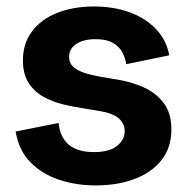

<svg xmlns="http://www.w3.org/2000/svg" viewBox="-20 -560 584 593"><path d="M275.4 12.7Q215.8 12.7 163.1 -4.6Q110.4 -22 74.2 -58.6Q38.1 -95.2 28.3 -153.8L161.1 -180.2Q165.5 -135.7 192.6 -113Q219.7 -90.3 270 -90.3Q318.4 -90.3 341.8 -109.6Q365.2 -128.9 365.2 -154.8Q365.2 -177.7 346.9 -194.3Q328.6 -210.9 283.7 -217.8L235.8 -225.6Q207.5 -230 175.5 -237.5Q143.6 -245.1 115.2 -260.5Q86.9 -275.9 68.8 -303.2Q50.8 -330.6 50.8 -373.5Q50.8 -425.8 78.9 -463.1Q106.9 -500.5 156.7 -520.3Q206.5 -540 270.5 -540Q329.6 -540 378.4 -522.7Q427.2 -505.4 460.2 -471.9Q493.2 -438.5 502.9 -389.2L370.1 -361.8Q366.7 -381.8 357.2 -399.4Q347.7 -417 328.1 -428Q308.6 -439 275.4 -439Q237.8 -439 215.6 -424.3Q193.4 -409.7 193.4 -384.3Q193.4 -365.7 205.8 -354Q218.3 -342.3 240 -335.2Q261.7 -328.1 289.1 -323.2L343.8 -314Q385.7 -307.1 423.6 -290.3Q461.4 -273.4 485.4 -242.2Q509.3 -210.9 509.3 -160.2Q509.3 -104 478.8 -65.4Q448.2 -26.9 395.3 -7.1Q342.3 12.7 275.4 12.7Z"/></svg>

Font: Schibsted Grotesk
Style: Bold
Weight: 700
Designer: Bakken & Baeck AS, Henrik Kongsvoll
Foundry: Schibsted ASA
Version: Version 1.100;gftools[0.9.25]